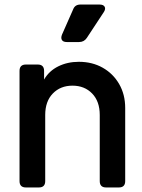

<svg xmlns="http://www.w3.org/2000/svg" viewBox="-20 -825 626 845"><path d="M94 0Q66 0 66 -28V-513Q66 -541 94 -541H146Q174 -541 174 -513V-475Q196 -513 236.5 -533Q277 -553 327 -553Q386 -553 432 -527Q478 -501 504.5 -455Q531 -409 531 -350V-28Q531 0 503 0H447Q419 0 419 -28V-319Q419 -379 385.5 -413.5Q352 -448 299 -448Q246 -448 212.5 -413.5Q179 -379 179 -319V-28Q179 0 151 0ZM274 -640Q258 -640 252.5 -649Q247 -658 253 -673L302 -784Q310 -805 334 -805H418Q435 -805 440.5 -795.5Q446 -786 437 -772L362 -658Q350 -640 328 -640Z"/></svg>

Font: Pitagon Sans Text SemiBold
Style: Regular
Weight: 600
Designer: Travis Tran
Foundry: Pitagon
Version: Version 1.001; ttfautohint (v1.8.4.7-5d5b);gftools[0.9.26]